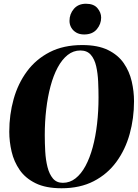

<svg xmlns="http://www.w3.org/2000/svg" viewBox="-20 -993 736 1025"><path d="M308.5 12Q224.5 12 170 -14.8Q115.5 -41.5 85 -85.8Q54.5 -130 42 -183.5Q29.5 -237 29.5 -290Q29.5 -381 52.8 -464Q76 -547 124 -612Q172 -677 245.5 -714.8Q319 -752.5 419 -752.5Q502.5 -752.5 556.5 -726Q610.5 -699.5 640.8 -655.5Q671 -611.5 683.2 -558.5Q695.5 -505.5 695.5 -452.5Q695.5 -361 672.2 -277.5Q649 -194 601.2 -128.8Q553.5 -63.5 480.5 -25.8Q407.5 12 308.5 12ZM315.5 -17Q353 -17 383.2 -40.8Q413.5 -64.5 436.5 -107.2Q459.5 -150 475 -207.2Q490.5 -264.5 498.2 -332Q506 -399.5 506 -472Q506 -513.5 504 -557.5Q502 -601.5 493.5 -639.2Q485 -677 465 -700.2Q445 -723.5 409 -723.5Q371.5 -723.5 341.2 -699.5Q311 -675.5 288 -632.8Q265 -590 249.8 -533Q234.5 -476 226.8 -409.5Q219 -343 219 -271.5Q219 -229 221.5 -184.2Q224 -139.5 233.5 -101.5Q243 -63.5 262.5 -40.2Q282 -17 315.5 -17ZM429 -809Q404.5 -809 387 -819.2Q369.5 -829.5 360.2 -846Q351 -862.5 351 -881.5Q351 -918.5 374.5 -945.8Q398 -973 439 -973Q480.5 -973 500.2 -949.5Q520 -926 520 -899Q520 -864.5 496.8 -836.8Q473.5 -809 429 -809Z"/></svg>

Font: Merriweather 144pt Black
Style: Italic
Weight: 900
Italic angle: -7.8°
Version: Version 2.101